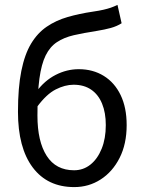

<svg xmlns="http://www.w3.org/2000/svg" viewBox="-20 -750 584 782"><path d="M282.4 12Q173.4 12 113.3 -68Q53.2 -148.1 53.2 -294.5Q53.2 -393.2 66.9 -461.2Q80.6 -529.2 106.7 -572.4Q132.8 -615.7 170.3 -641.2Q207.7 -666.8 254.9 -680.5Q302.2 -694.3 357.8 -702.5Q385 -706.5 401.6 -710.4Q418.3 -714.3 431 -718.6Q443.8 -723 458.5 -730L475.3 -655.3Q456.3 -643.1 431.2 -636.1Q406 -629.2 374.8 -624.2Q320.6 -615.9 280.4 -606.6Q240.2 -597.2 211.8 -578.3Q183.4 -559.5 166 -524.2Q148.6 -489 140.5 -429.6Q132.5 -370.1 132.5 -279.1Q132.5 -173.9 170.2 -115.2Q207.9 -56.5 281.7 -56.5Q319.2 -56.5 348.3 -79.6Q377.3 -102.8 394.1 -144.3Q410.9 -185.8 410.9 -240.7Q410.9 -291 395.7 -327.9Q380.6 -364.8 351.4 -384.8Q322.2 -404.9 279.7 -404.9Q244.8 -404.9 207.1 -385.8Q169.4 -366.7 131.2 -315L128.3 -376.7Q161.4 -421.8 206.7 -445Q252 -468.2 300.8 -468.2Q358.4 -468.2 402.5 -441Q446.7 -413.8 471.3 -362.8Q495.9 -311.8 495.9 -240.7Q495.9 -163.5 467.1 -106.8Q438.3 -50.1 390 -19.1Q341.7 12 282.4 12Z"/></svg>

Font: Source Sans 3 Variable
Style: Regular
Weight: 200
Designer: Paul D. Hunt
Foundry: Adobe Systems Incorporated
Version: Version 3.026